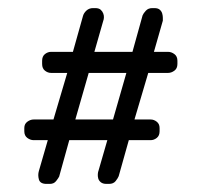

<svg xmlns="http://www.w3.org/2000/svg" viewBox="-20 -454 498 474"><path d="M346 -274 312 -159H352Q360 -159 367 -153.5Q374 -148 374 -138V-130Q374 -119 367 -113.5Q360 -108 352 -108H298L273 -19Q271 -14 265.5 -7Q260 0 249 0H243Q234 0 229 -4Q224 -8 222.5 -13.5Q221 -19 221.5 -24.5Q222 -30 223 -32L245 -108H151L126 -18Q124 -14 118.5 -7Q113 0 103 0H95Q79 0 76 -11Q73 -22 76 -32L98 -108H63Q55 -108 47.5 -113.5Q40 -119 40 -130V-138Q40 -148 47.5 -153.5Q55 -159 63 -159H112L146 -274H106Q98 -274 91 -279.5Q84 -285 84 -296V-304Q84 -315 91 -320.5Q98 -326 106 -326H160L185 -415Q187 -422 193.5 -428Q200 -434 210 -434H215Q224 -434 228.5 -430Q233 -426 235 -420.5Q237 -415 236.5 -410Q236 -405 235 -403L213 -326H307L332 -416Q334 -421 340 -427.5Q346 -434 356 -434H361Q370 -434 374.5 -430Q379 -426 380.5 -420.5Q382 -415 382 -410Q382 -405 382 -403L360 -326H395Q403 -326 410.5 -320.5Q418 -315 418 -304V-296Q418 -285 410.5 -279.5Q403 -274 395 -274ZM199 -274 166 -159H259L292 -274Z"/></svg>

Font: Chathura ExtraBold
Style: Regular
Weight: 800
Designer: Appaji Ambarisha Darbha
Foundry: Aditya Fonts
Version: Version 1.002 2016